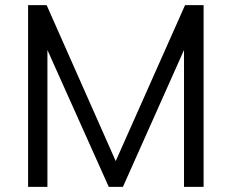

<svg xmlns="http://www.w3.org/2000/svg" viewBox="-20 -725 898 745"><path d="M89 0V-705H161L429 -100L698 -705H770V0H694V-531L457 0H402L164 -531V0Z"/></svg>

Font: Winston
Style: Regular
Weight: 400
Designer: Original fonts by Vernon Adams / Changes by Cristiano Sobral
Foundry: Original fonts by Vernon Adams / Changes by Cristiano Sobral
Version: Version 2.503;July 17, 2020;FontCreator 13.0.0.2655 64-bit